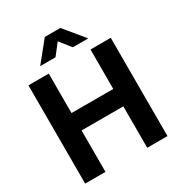

<svg xmlns="http://www.w3.org/2000/svg" viewBox="-215 -1088 1148 1231"><g transform="rotate(-30 359.0 -472.0)"><path d="M54.2 0V-727.5H204.6V-435.5H513.7V-727.5H663.6V0H513.7V-306.6H204.6V0ZM294.4 -796.4H181.6V-796.9L300.3 -943.8H415.5L536.6 -796.9V-796.4H422.9L357.9 -877.9Z"/></g></svg>

Font: Inter Display
Style: Bold
Weight: 700
Designer: Rasmus Andersson
Foundry: rsms
Version: Version 4.001;git-9221beed3